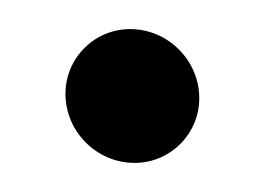

<svg xmlns="http://www.w3.org/2000/svg" viewBox="-20 -374 181 132"><path d="M25 -309.5C25 -283.5 46.5 -262 72.5 -262C97.1 -262 117 -281.9 117 -306.5C117 -332.5 95.5 -354 69.5 -354C44.9 -354 25 -334.1 25 -309.5Z"/></svg>

Font: Just Breathe
Style: Bd
Weight: 400
Foundry: Cannot Into Space Fonts
Version: Version 0.72